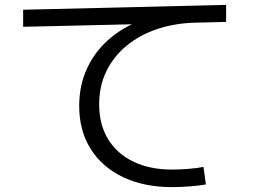

<svg xmlns="http://www.w3.org/2000/svg" viewBox="-20 -738 1040 788"><path d="M687 30Q571 30 485 -11Q399 -52 352 -127Q305 -202 305 -303Q305 -390 339.5 -462Q374 -534 438 -586Q502 -638 588 -664L592 -640L75 -628V-698L908 -718V-648L783 -645Q697 -643 624.5 -618.5Q552 -594 498.5 -549.5Q445 -505 416 -444.5Q387 -384 387 -310Q387 -227 423.5 -167Q460 -107 527.5 -74.5Q595 -42 687 -42Q717 -42 754 -45Q791 -48 815 -53L825 19Q798 24 758.5 27Q719 30 687 30Z"/></svg>

Font: M PLUS 1 Thin
Style: Regular
Weight: 400
Version: Version 1.001